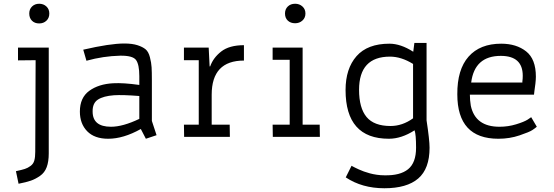

<svg xmlns="http://www.w3.org/2000/svg" viewBox="-20 -730 2954 1024"><path d="M79 250 65 183Q97 176 112.5 171Q128 166 143 155Q158 144 163 126Q168 108 168 79L170 -409L76 -408V-476H240V88Q240 132 229 161.5Q218 191 193.5 208Q169 225 144.5 233.5Q120 242 79 250ZM243 -658Q243 -634 227.5 -619.5Q212 -605 189 -605Q165 -605 150.5 -619.5Q136 -634 136 -658Q136 -681 151 -695.5Q166 -710 189 -710Q212 -710 227.5 -695.5Q243 -681 243 -658Z M441 -406 424 -465Q566 -498 643 -498Q685 -498 713 -489Q741 -480 756.5 -467Q772 -454 779.5 -425Q787 -396 788.5 -371.5Q790 -347 790 -300V-85L815 -9L758 10L731 -42Q638 10 557 10Q484 10 445 -30Q406 -70 406 -135Q406 -209 456 -245.5Q506 -282 584 -286Q638 -289 723 -277V-324Q723 -386 705.5 -410Q688 -434 621 -433Q531 -431 441 -406ZM572 -54Q635 -54 723 -96V-218Q634 -225 588 -222Q532 -218 502.5 -199Q473 -180 474 -135Q474 -54 572 -54Z M1281 -489V-407Q1109 -407 1109 -225V-65H1205L1206 0H962L961 -65H1040V-409H961V-476H1093L1098 -376H1101Q1117 -422 1160 -455.5Q1203 -489 1281 -489Z M1554 -710Q1577 -710 1593 -695.5Q1609 -681 1609 -658Q1609 -635 1593 -620.5Q1577 -606 1554 -606Q1530 -606 1515 -620Q1500 -634 1500 -658Q1500 -681 1515 -695.5Q1530 -710 1554 -710ZM1686 0H1435L1434 -65H1525V-411H1434V-476H1594V-65H1685Z M2255 -438V-88Q2271 17 2271 58Q2271 170 2210.5 222Q2150 274 2030 274Q1911 274 1824 216L1855 154L1860 157Q1865 160 1873.5 164Q1882 168 1893.5 173.5Q1905 179 1920.5 184.5Q1936 190 1952.5 194.5Q1969 199 1989.5 202Q2010 205 2030 205Q2114 207 2156.5 172.5Q2199 138 2199 58Q2199 -13 2191 -35Q2121 10 2054 10Q1823 10 1823 -250Q1823 -364 1881.5 -430.5Q1940 -497 2057 -497Q2117 -497 2184 -454L2190 -501H2255ZM2063 -58Q2126 -58 2183 -99V-389Q2120 -428 2060 -428Q1895 -428 1895 -251Q1895 -154 1935 -106Q1975 -58 2063 -58Z M2838 -321Q2838 -307 2835.5 -284Q2833 -261 2830 -243L2828 -225H2486Q2486 -196 2491 -166Q2515 -54 2644 -54Q2690 -54 2732.5 -67Q2775 -80 2794 -92L2813 -105L2843 -54Q2835 -47 2819.5 -36.5Q2804 -26 2751 -8Q2698 10 2638 10Q2419 10 2419 -227Q2418 -359 2479 -428Q2540 -497 2653 -497Q2734 -497 2786 -456Q2838 -415 2838 -321ZM2651 -432Q2511 -432 2493 -290H2766V-296Q2767 -302 2767.5 -310.5Q2768 -319 2768 -326Q2768 -432 2651 -432Z"/></svg>

Font: Biancoenero Regular
Style: Regular
Weight: 400
Designer: Riccardo Lorusso, Umberto Mischi
Foundry: Biancoenero Edizioni
Version: Version 0.000